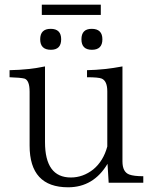

<svg xmlns="http://www.w3.org/2000/svg" viewBox="-20 -793 649 823"><path d="M159.2 -772.9H412.1V-729H159.2ZM197.3 -669.4Q242.2 -669.4 242.2 -624.5Q242.2 -579.6 198.2 -579.6Q152.3 -579.6 152.3 -624.5Q152.3 -669.4 197.3 -669.4ZM373 -669.4Q418.9 -669.4 418.9 -624.5Q418.9 -579.6 374 -579.6Q329.1 -579.6 329.1 -624.5Q329.1 -669.4 373 -669.4ZM594.2 -9.8H445.8L440.9 -90.8Q380.9 9.8 272 9.8Q106.9 9.8 106.9 -168.9V-399.9Q106.9 -448.7 85 -456.1Q68.4 -460.4 21 -461.9V-492.2Q105 -493.7 172.9 -508.3V-184.1Q172.9 -32.2 283.7 -32.2Q335.9 -32.2 379.9 -66.9Q423.3 -103 439.9 -165V-401.4Q439.9 -445.8 416 -456.1Q402.3 -461.9 353 -461.9V-492.2Q428.7 -493.7 504.9 -508.3V-101.1Q504.9 -55.7 534.2 -44.9Q553.7 -37.6 594.2 -37.6Z"/></svg>

Font: I.MingCP
Style: Regular
Weight: 400
Designer: I.Font Project
Version: Version 8.000; Sep 06, 2022